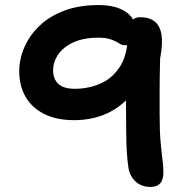

<svg xmlns="http://www.w3.org/2000/svg" viewBox="-20 -730 740 759"><path d="M575 9Q540 9 517 -11.5Q494 -32 488 -65Q479 -124 479 -209Q478 -265 478 -333Q478 -333 478 -333Q436 -293 384.5 -274Q333 -255 273 -255Q203 -255 154.5 -279.5Q106 -304 81 -347.5Q56 -391 56 -448Q56 -496 76 -542.5Q96 -589 135 -627Q174 -665 233 -687.5Q292 -710 369 -710Q440 -710 479 -682Q496 -670 506 -653Q517 -662 533 -662Q570 -662 591.5 -645Q613 -628 618.5 -592Q624 -556 613 -499Q611 -425 611 -371V-282Q611 -211 615 -167.5Q619 -124 622.5 -97Q626 -70 626 -49Q626 -19 613 -5Q600 9 575 9ZM483 -551Q480 -551 476 -551Q464 -551 456 -555.5Q448 -560 437.5 -566Q427 -572 411 -576.5Q395 -581 369 -581Q310 -581 270 -562.5Q230 -544 210 -514.5Q190 -485 190 -452Q190 -418 210.5 -398.5Q231 -379 275 -379Q331 -379 379 -400.5Q427 -422 457 -471Q476 -503 483 -551Z"/></svg>

Font: Shantell Sans Light SemiBold
Style: Regular
Weight: 600
Version: Version 1.008;[ac192a2d6]